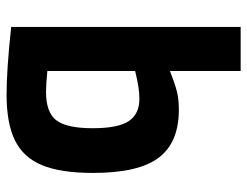

<svg xmlns="http://www.w3.org/2000/svg" viewBox="-104 -636 752 584"><g transform="rotate(90 272.0 -344.0)"><path d="M506 -251Q506 -153 482.5 -96Q459 -39 407 -13.5Q355 12 268 12Q192 12 62 -2V-700H196V-485Q234 -500 258 -506Q282 -512 314 -512Q413 -512 459.5 -451Q506 -390 506 -251ZM370 -250Q370 -327 348.5 -359.5Q327 -392 280 -392Q247 -392 196 -379V-112Q237 -108 260 -108Q322 -108 346 -139.5Q370 -171 370 -250Z"/></g></svg>

Font: Cairo
Style: Bold
Weight: 700
Designer: Mohamed Gaber
Foundry: Kief Type Foundry
Version: Version 2.100